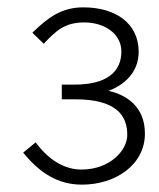

<svg xmlns="http://www.w3.org/2000/svg" viewBox="-20 -878 433 522"><path d="M203 -376C293 -376 374 -429 374 -515C374 -590 321 -621 275 -631C316 -646 357 -680 357 -737C357 -817 291 -858 207 -858C148 -858 111 -831 68 -789L99 -759C133 -796 158 -817 209 -817C266 -817 310 -785 310 -738C310 -681 268 -648 183 -648H148V-608H184C299 -608 326 -562 326 -511C326 -470 280 -417 201 -417C156 -417 112 -443 77 -491L43 -463C88 -408 137 -376 203 -376Z"/></svg>

Font: Cheyenne Sans Light
Style: Regular
Weight: 300
Designer: The Public Sans project authors (U.S. Web Design System), Libre Franklin designed by Pablo Impallari and Rodrigo Fuenzal
Foundry: The Cheyenne Sans Project Authors
Version: Version 2.007